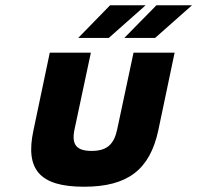

<svg xmlns="http://www.w3.org/2000/svg" viewBox="-20 -700 749 729"><path d="M107 -205C75 -56 131 9 299 9C465 9 549 -56 581 -205L643 -500H487L425 -209C413 -152 386 -127 328 -127C269 -127 251 -152 263 -209L325 -500H169ZM277 -556H393L533 -680H398ZM452 -556H569L709 -680H574Z"/></svg>

Font: LT Wave Mono Black
Style: Italic
Weight: 900
Designer: Daniel Lyons
Version: Version 2.5 (Glyphs App)